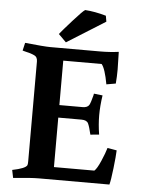

<svg xmlns="http://www.w3.org/2000/svg" viewBox="-58 -892 699 947"><g transform="rotate(5 291.5 -419.0)"><path d="M508 -656 510 -569Q510 -534 507 -499L461 -491Q447 -568 429 -589H239V-369H354Q379 -369 387 -384Q393 -395 402 -430L404 -440L447 -435Q439 -382 439 -336.5Q439 -291 447 -241L404 -237Q395 -276 387.5 -291.5Q380 -307 354 -307H239V-62H439Q452 -73 469.5 -113.5Q487 -154 494 -179L540 -171Q539 -142 532 -81.5Q525 -21 519 0H170Q129 0 43 9L35 -30Q100 -43 108 -60Q110 -65 110 -79V-573Q110 -596 94 -603Q75 -612 46 -618L35 -621L44 -660Q140 -650 170 -650H416Q464 -650 508 -656ZM429 -828 434 -799 244 -680 206 -718Q220 -736 267 -788.5Q314 -841 325 -847Q373 -844 429 -828Z"/></g></svg>

Font: Buenard
Style: Bold
Weight: 700
Foundry: FontFuror
Version: Version 1.002 2011